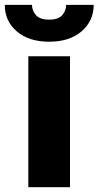

<svg xmlns="http://www.w3.org/2000/svg" viewBox="-63 -780 410 800"><path d="M55 0V-545.5H228.7V0ZM212.7 -759.6H327.4Q327.1 -692.8 277 -649.5Q226.9 -606.2 142 -606.2Q56.8 -606.2 6.7 -649.5Q-43.3 -692.8 -43 -759.6H70.3Q70.3 -736.2 86.6 -717.2Q103 -698.2 142 -698.2Q180 -698.2 196.2 -716.8Q212.4 -735.4 212.7 -759.6Z"/></svg>

Font: Inter UI Extra Bold
Style: Regular
Weight: 800
Designer: Rasmus Andersson
Foundry: rsms
Version: 3.2;8d6f07862